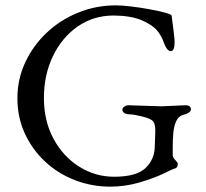

<svg xmlns="http://www.w3.org/2000/svg" viewBox="-20 -683 769 717"><path d="M591 -35Q556 -18 502 -2Q448 14 392 14Q322 14 259 -10.5Q196 -35 148 -80Q100 -125 72.5 -185Q45 -245 45 -316Q45 -387 74 -449.5Q103 -512 153.5 -560Q204 -608 271 -635.5Q338 -663 413 -663Q434 -663 468.5 -659Q503 -655 538 -648.5Q573 -642 597 -635.5Q621 -629 621 -624Q626 -586 629 -561.5Q632 -537 632 -526Q632 -492 618 -492Q604 -492 593 -521Q583 -550 566 -570Q549 -590 508 -608Q465 -625 404 -625Q329 -625 270 -584Q211 -543 177.5 -473Q144 -403 144 -317Q144 -231 180 -164.5Q216 -98 276 -60.5Q336 -23 406 -23Q491 -23 524.5 -56.5Q558 -90 558 -137L560 -195Q560 -219 552 -229.5Q544 -240 511 -248Q495 -252 483.5 -254Q472 -256 465 -256Q452 -256 444.5 -261Q437 -266 437 -273Q437 -280 444.5 -285Q452 -290 457 -290L583 -286L672 -290Q693 -290 693 -274Q693 -268 685 -262.5Q677 -257 664 -254Q646 -249 637.5 -229.5Q629 -210 627 -184Q625 -158 625 -132V-105Q625 -94 635 -85Q644 -75 644 -72Q644 -55 630 -53Q626 -52 591 -35Z"/></svg>

Font: Benne
Style: Regular
Weight: 400
Designer: John-Daniel Harrington
Version: Version 1.001